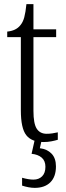

<svg xmlns="http://www.w3.org/2000/svg" viewBox="-20 -678 321 930"><path d="M191 10Q133 10 107 -23.5Q81 -57 81 -143V-498H15V-525Q57 -529 78 -555Q91 -570 97.5 -594Q104 -618 108 -658H142V-536H252V-498H142V-141Q142 -79 158 -54.5Q174 -30 206 -30Q221 -30 233.5 -32Q246 -34 260 -37V-1Q247 3 229 6.5Q211 10 191 10ZM148 232Q134 232 118 229Q102 226 87 221V183Q119 192 142 192Q168 192 184 176Q200 160 200 130Q200 101 182 85.5Q164 70 133 67L150 -9H184L173 40Q208 44 229.5 66Q251 88 251 128Q251 178 224 205Q197 232 148 232Z"/></svg>

Font: Noto Serif Condensed Light
Style: Regular
Weight: 300
Width: 3
Designer: Monotype Design Team
Foundry: Monotype Imaging Inc.
Version: Version 2.013